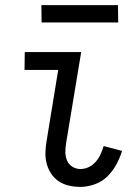

<svg xmlns="http://www.w3.org/2000/svg" viewBox="-20 -724 540 752"><path d="M295 8Q272 8 250 3Q228 -2 210 -14Q192 -26 180 -44.5Q168 -63 162.5 -84.5Q157 -106 158 -129Q159 -152 163 -175L208 -450H76L77 -520H298L239 -164Q236 -146 236 -128.5Q236 -111 242.5 -95.5Q249 -80 263.5 -71Q278 -62 295 -62Q312 -62 327.5 -69.5Q343 -77 355 -90.5Q367 -104 374 -120Q381 -136 386 -152L458 -133Q450 -106 435.5 -79.5Q421 -53 400 -32.5Q379 -12 350.5 -2Q322 8 295 8ZM143 -636 142 -704H442L443 -636Z"/></svg>

Font: Iosevka Algr
Style: Italic
Weight: 400
Italic angle: -9°
Monospace: yes
Designer: Belleve Invis
Foundry: Belleve Invis
Version: Version 26.0.2; ttfautohint (v1.8.3)